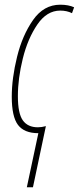

<svg xmlns="http://www.w3.org/2000/svg" viewBox="-20 -556 335 816"><path d="M94 240H120L175 -20Q157 -15 141 -15Q98 -15 77 -44.5Q56 -74 56 -147Q56 -223 77 -307.5Q98 -392 138.5 -451.5Q179 -511 236 -511Q264 -511 286 -500L295 -525Q271 -536 236 -536Q166 -536 120.5 -471Q75 -406 52.5 -314.5Q30 -223 30 -145Q30 -60 56.5 -25Q83 10 143 10Z"/></svg>

Font: Noto Sans Display Condensed Thin
Style: Italic
Weight: 250
Width: 3
Italic angle: -12°
Designer: Monotype Design Team
Foundry: Monotype Imaging Inc.
Version: Version 1.900